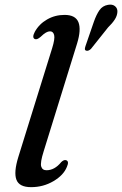

<svg xmlns="http://www.w3.org/2000/svg" viewBox="-20 -781 517 812"><path d="M306 -597 164.5 -140.5Q149.5 -93 154.2 -77Q159 -61 176.5 -61Q211 -61 239 -95.5Q250.5 -106.5 259.5 -103.5Q273.5 -99 263 -75.5Q249 -40 206 -14.8Q163 10.5 111.5 10.5Q61.5 10.5 49.5 -20.8Q37.5 -52 57.5 -117L200.5 -577Q213 -617 209 -632.8Q205 -648.5 191.5 -648.5Q183.5 -648.5 174.2 -643.2Q165 -638 151.5 -625Q136 -611.5 127 -616Q114.5 -622 127 -646Q145 -679 178.8 -698.5Q212.5 -718 253 -718Q299.5 -718 311.8 -686.8Q324 -655.5 306 -597ZM377 -689Q387.5 -719 400.5 -737.8Q413.5 -756.5 436.5 -760.5Q455.5 -764 466.5 -754.8Q477.5 -745.5 476.5 -730.5Q475.5 -714 465.2 -698.2Q455 -682.5 437 -665L364.5 -574Q353 -563.5 343.5 -567Q338.5 -569.5 339 -574.8Q339.5 -580 341.5 -586Z"/></svg>

Font: Fraunces 9pt
Style: Italic
Weight: 400
Italic angle: -16°
Version: Version 1.000;[b76b70a41]